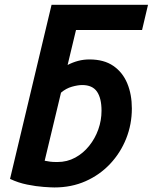

<svg xmlns="http://www.w3.org/2000/svg" viewBox="-20 -790 654 823"><path d="M213.2 13.5Q199 13.5 167 11.2Q135 9 96.5 1.2Q58 -6.5 23 -23.2L201 -769.5H614.5L589 -661.5H305.8L269.8 -511.5Q292 -523 315.1 -529.1Q338.2 -535.2 363.5 -535.2Q425.8 -535.2 465.9 -507.5Q506 -479.8 525.6 -432.4Q545.2 -385 545.2 -325Q545.2 -257.2 520.9 -196Q496.5 -134.8 452 -87.5Q407.5 -40.2 347 -13.4Q286.5 13.5 213.2 13.5ZM226 -95.5Q267.8 -95.5 302.4 -114.4Q337 -133.2 362.2 -164.8Q387.5 -196.2 401.4 -235.2Q415.2 -274.2 415.2 -315.5Q415.2 -368.8 395.8 -397.1Q376.2 -425.5 332.2 -425.5Q314.2 -425.5 288.6 -418.4Q263 -411.2 241.5 -392.8L171.5 -101Q185.5 -98.5 195.2 -97Q205 -95.5 226 -95.5Z"/></svg>

Font: Ubuntu Sans
Style: Italic
Weight: 400
Italic angle: -13.5°
Designer: Dalton Maag Ltd
Foundry: Dalton Maag Ltd
Version: Version 1.006